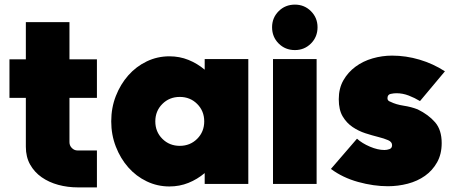

<svg xmlns="http://www.w3.org/2000/svg" viewBox="-20 -797 1970 832"><path d="M281 -701V-540H400V-373H281V-181Q281 -166 291.5 -155.5Q302 -145 316 -145H400V15H317Q273 15 232.5 4Q192 -7 160.5 -29Q129 -51 110.5 -84Q92 -117 92 -161V-373H21V-540H92V-701Z M714 -553Q758 -553 796.5 -537.5Q835 -522 867 -495V-541H1056V0H867V-47Q835 -20 796.5 -4.5Q758 11 714 11Q662 11 616 -11Q570 -33 536 -71.5Q502 -110 482 -161.5Q462 -213 462 -271Q462 -330 482 -381Q502 -432 536 -470.5Q570 -509 616 -531Q662 -553 714 -553ZM759 -377Q714 -377 683.5 -346.5Q653 -316 653 -271Q653 -226 683.5 -195.5Q714 -165 759 -165Q804 -165 834.5 -195.5Q865 -226 865 -271Q865 -316 834.5 -346.5Q804 -377 759 -377Z M1258 -580Q1216 -580 1187.5 -608.5Q1159 -637 1159 -679Q1159 -720 1187.5 -748.5Q1216 -777 1258 -777Q1299 -777 1327.5 -748.5Q1356 -720 1356 -679Q1356 -637 1327.5 -608.5Q1299 -580 1258 -580ZM1163 -541H1352V0H1163Z M1894 -177Q1894 -129 1874 -93.5Q1854 -58 1821.5 -35Q1789 -12 1747 -1Q1705 10 1661 10Q1599 10 1532 -8.5Q1465 -27 1414 -65L1527 -196Q1549 -176 1583 -161.5Q1617 -147 1646 -147Q1657 -147 1668 -151Q1679 -155 1679 -168Q1679 -182 1662 -189.5Q1645 -197 1619 -203.5Q1593 -210 1563.5 -219.5Q1534 -229 1508 -246.5Q1482 -264 1465 -292.5Q1448 -321 1448 -367Q1448 -414 1468 -449Q1488 -484 1520.5 -508Q1553 -532 1594.5 -544Q1636 -556 1679 -556Q1739 -556 1798 -538.5Q1857 -521 1908 -488L1800 -359Q1777 -373 1751 -383Q1725 -393 1698 -393Q1686 -393 1672.5 -390Q1659 -387 1659 -371Q1659 -360 1672 -356Q1696 -344 1729 -339Q1762 -334 1790 -323Q1837 -300 1865.5 -267Q1894 -234 1894 -177Z"/></svg>

Font: Afrihost Sans Black
Style: Regular
Weight: 900
Foundry: https://www.afrihost.com
Version: Version 1.000